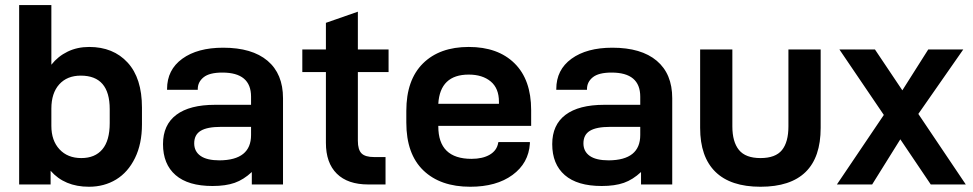

<svg xmlns="http://www.w3.org/2000/svg" viewBox="-20 -710 3746 739"><path d="M174.8 -52.7V0H53.7V-690.4H177.7V-460.9Q203.1 -493.2 240.2 -511.2Q277.3 -529.3 323.2 -529.3Q416 -529.3 471.2 -469.2Q526.4 -409.2 526.4 -295.9V-231.4Q526.4 -156.2 499.5 -101.6Q472.7 -46.9 426.8 -19Q380.9 8.8 322.3 8.8Q228.5 8.8 174.8 -52.7ZM402.3 -236.3V-290Q402.3 -418.9 291 -418.9Q238.3 -418.9 208 -385.3Q177.7 -351.6 177.7 -292V-225.6Q177.7 -168.9 209 -135.3Q240.2 -101.6 293 -101.6Q345.7 -101.6 374 -135.3Q402.3 -168.9 402.3 -236.3Z M1069.3 -332V0H949.2V-47.9Q918 -18.6 883.3 -6.3Q848.6 5.9 797.9 5.9Q704.1 5.9 655.8 -36.1Q607.4 -78.1 607.4 -155.3Q607.4 -229.5 658.7 -268.1Q710 -306.6 807.6 -306.6H946.3V-337.9Q946.3 -430.7 835.9 -430.7Q786.1 -430.7 763.7 -412.6Q741.2 -394.5 741.2 -367.2V-364.3H623V-367.2Q623 -441.4 681.6 -483.9Q740.2 -526.4 838.9 -526.4Q950.2 -526.4 1009.8 -476.1Q1069.3 -425.8 1069.3 -332ZM946.3 -190.4V-221.7H830.1Q777.3 -221.7 752.4 -206.5Q727.5 -191.4 727.5 -158.2Q727.5 -127 752 -109.9Q776.4 -92.8 825.2 -92.8Q946.3 -93.8 946.3 -190.4Z M1357.4 -432.6V-168Q1357.4 -133.8 1371.6 -119.6Q1385.7 -105.5 1419.9 -105.5H1463.9V0H1397.5Q1318.4 0 1276.4 -41.5Q1234.4 -83 1234.4 -160.2V-432.6H1143.6V-519.5H1234.4V-622.1L1357.4 -665V-519.5H1475.6V-432.6Z M1667 -225.6V-223.6Q1667 -98.6 1794.9 -98.6Q1837.9 -98.6 1865.2 -114.7Q1892.6 -130.9 1897.5 -160.2L1898.4 -163.1H2019.5V-157.2Q2014.6 -82 1952.6 -36.6Q1890.6 8.8 1790 8.8Q1674.8 8.8 1609.4 -54.2Q1543.9 -117.2 1543.9 -238.3V-283.2Q1543.9 -402.3 1607.9 -465.8Q1671.9 -529.3 1784.2 -529.3Q1896.5 -529.3 1960.4 -466.3Q2024.4 -403.3 2024.4 -286.1V-225.6ZM1667 -310.5H1900.4V-318.4Q1900.4 -370.1 1868.7 -396.5Q1836.9 -422.9 1784.2 -422.9Q1673.8 -422.9 1667 -310.5Z M2567.4 -332V0H2447.3V-47.9Q2416 -18.6 2381.3 -6.3Q2346.7 5.9 2295.9 5.9Q2202.1 5.9 2153.8 -36.1Q2105.5 -78.1 2105.5 -155.3Q2105.5 -229.5 2156.7 -268.1Q2208 -306.6 2305.7 -306.6H2444.3V-337.9Q2444.3 -430.7 2334 -430.7Q2284.2 -430.7 2261.7 -412.6Q2239.3 -394.5 2239.3 -367.2V-364.3H2121.1V-367.2Q2121.1 -441.4 2179.7 -483.9Q2238.3 -526.4 2336.9 -526.4Q2448.2 -526.4 2507.8 -476.1Q2567.4 -425.8 2567.4 -332ZM2444.3 -190.4V-221.7H2328.1Q2275.4 -221.7 2250.5 -206.5Q2225.6 -191.4 2225.6 -158.2Q2225.6 -127 2250 -109.9Q2274.4 -92.8 2323.2 -92.8Q2444.3 -93.8 2444.3 -190.4Z M2674.8 -217.8V-519.5H2798.8V-223.6Q2798.8 -164.1 2824.2 -132.8Q2849.6 -101.6 2907.2 -101.6Q2964.8 -101.6 2989.7 -132.3Q3014.6 -163.1 3014.6 -223.6V-519.5H3138.7V-217.8Q3138.7 -104.5 3080.6 -47.9Q3022.5 8.8 2907.2 8.8Q2792 8.8 2733.4 -48.8Q2674.8 -106.4 2674.8 -217.8Z M3562.5 0 3445.3 -173.8 3336.9 0H3201.2L3381.8 -267.6L3210.9 -519.5H3347.7L3453.1 -362.3L3552.7 -519.5H3687.5L3514.6 -271.5L3697.3 0Z"/></svg>

Font: Dinish Expanded
Style: Bold
Weight: 700
Width: 7
Designer: Charles Nix
Foundry: Playbeing
Version: Version 2.005; ttfautohint (v1.8.3)